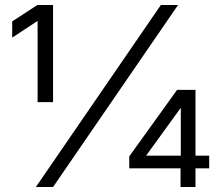

<svg xmlns="http://www.w3.org/2000/svg" viewBox="-20 -749 890 771"><path d="M695 -729 193 2H124L626 -729ZM29 -598V-663L130 -729H193V-339H131V-665ZM691 -388H765V-124H820V-73H765V2H705V-73H499V-121ZM708 -319 566 -123V-124H706V-319Z"/></svg>

Font: Sinter Normal
Style: Regular
Weight: 350
Foundry: Adobe & rsms
Version: Version 1.000